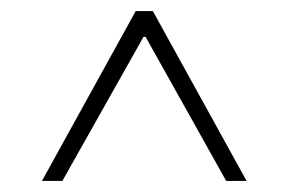

<svg xmlns="http://www.w3.org/2000/svg" viewBox="-20 -809 523 348"><path d="M226 -789H257L427 -481H390L244 -742H240L93 -481H56Z"/></svg>

Font: Encode Sans Wide
Style: Thin
Weight: 100
Designer: Pablo Impallari, Andres Torresi
Foundry: Pablo Impallari, Andres Torresi
Version: Version 1.000; ttfautohint (v1.00) -l 8 -r 50 -G 200 -x 14 -